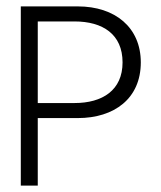

<svg xmlns="http://www.w3.org/2000/svg" viewBox="-20 -590 503 600"><path d="M45 -10H98V-221H223C337 -221 420 -282 420 -395C420 -504 340 -570 223 -570H45ZM98 -268V-523H213C301 -523 363 -483 363 -395C363 -308 300 -268 213 -268Z"/></svg>

Font: Charger Sport
Style: ExLit
Weight: 200
Designer: Jasper
Foundry: Cannot Into Space Fonts
Version: Version 1.1